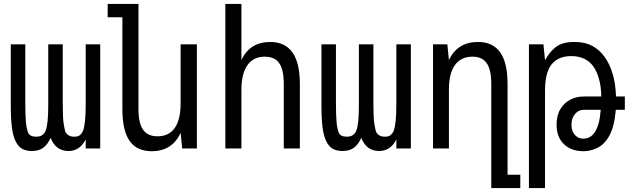

<svg xmlns="http://www.w3.org/2000/svg" viewBox="-20 -757 3208 979"><path d="M142 13Q115 13 94.5 2.5Q74 -8 60 -36Q47 -61 41 -105Q35 -149 35 -223V-531H109V-227Q109 -171 112 -136Q115 -101 123.5 -80.5Q132 -60 164 -60Q184 -60 195 -68Q206 -76 212 -89Q219 -105 222.5 -137Q226 -169 226 -227V-531H300V-227Q300 -156 304.5 -127.5Q309 -99 313 -86Q325 -60 359 -60Q378 -60 388 -68.5Q398 -77 403 -89Q410 -107 413.5 -140.5Q417 -174 417 -227V-531H491V0H417V-46Q387 13 329 13Q298 13 275 -3Q252 -19 238 -54Q223 -20 200.5 -3.5Q178 13 142 13Z M754 14Q677 14 640.5 -39Q604 -92 604 -201V-669H529V-737H686V-201Q686 -129 709.5 -95.5Q733 -62 783 -62Q841 -62 871 -104.5Q901 -147 901 -230V-531H984V0H909L901 -80Q858 14 754 14Z M1129 -737H1211V-451Q1254 -543 1358 -543Q1509 -543 1509 -329V0H1427V-329Q1427 -401 1404 -434.5Q1381 -468 1330 -468Q1272 -468 1241.5 -424.5Q1211 -381 1211 -300V0H1129Z M1726 13Q1699 13 1678.5 2.5Q1658 -8 1644 -36Q1631 -61 1625 -105Q1619 -149 1619 -223V-531H1693V-227Q1693 -171 1696 -136Q1699 -101 1707.5 -80.5Q1716 -60 1748 -60Q1768 -60 1779 -68Q1790 -76 1796 -89Q1803 -105 1806.5 -137Q1810 -169 1810 -227V-531H1884V-227Q1884 -156 1888.5 -127.5Q1893 -99 1897 -86Q1909 -60 1943 -60Q1962 -60 1972 -68.5Q1982 -77 1987 -89Q1994 -107 1997.5 -140.5Q2001 -174 2001 -227V-531H2075V0H2001V-46Q1971 13 1913 13Q1882 13 1859 -3Q1836 -19 1822 -54Q1807 -20 1784.5 -3.5Q1762 13 1726 13Z M2485 -329Q2485 -401 2462 -434.5Q2439 -468 2389 -468Q2330 -468 2299.5 -425Q2269 -382 2269 -300V0H2188V-531H2261L2269 -451Q2313 -543 2417 -543Q2493 -543 2530.5 -490Q2568 -437 2568 -329V134H2633V202H2485Z M2677 -531H2751L2759 -450Q2788 -502 2826 -525Q2859 -544 2910 -543Q2962 -543 2999 -523.5Q3036 -504 3062 -468Q3117 -392 3121 -265H3166V-197H3120Q3113 -114 3088.5 -68Q3064 -22 3028 -4Q2992 14 2955 14Q2893 14 2855.5 -22Q2818 -58 2818 -121Q2818 -170 2838 -202Q2858 -234 2889 -249.5Q2920 -265 2956 -265H3046Q3045 -316 3034.5 -353.5Q3024 -391 3007 -416Q2969 -471 2893 -471Q2828 -471 2793.5 -430Q2759 -389 2759 -293V202H2677ZM2955 -50Q2991 -50 3013 -83Q3025 -102 3032.5 -129Q3040 -156 3043 -197H2956Q2931 -197 2914 -178Q2905 -169 2899.5 -154.5Q2894 -140 2894 -120Q2894 -90 2909 -72Q2916 -63 2927 -56.5Q2938 -50 2955 -50Z"/></svg>

Font: PlemolJP
Style: Regular
Weight: 400
Monospace: yes
Version: v2.0.4; ttfautohint (v1.8.4.7-5d5b-dirty) -l 6 -r 45 -G 200 